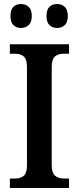

<svg xmlns="http://www.w3.org/2000/svg" viewBox="-20 -934 391 954"><path d="M29 -47H55Q83 -47 98.5 -61Q114 -75 114 -112V-600Q114 -639 98.5 -653Q83 -667 55 -667H29V-714H323V-667H297Q268 -667 252.5 -653Q237 -639 237 -600V-113Q237 -76 253 -61.5Q269 -47 297 -47H323V0H29ZM32 -854Q32 -886 46.5 -900Q61 -914 84 -914Q108 -914 123 -899.5Q138 -885 138 -854Q138 -824 122.5 -809.5Q107 -795 84 -795Q61 -795 46.5 -809.5Q32 -824 32 -854ZM211 -854Q211 -886 225.5 -900Q240 -914 264 -914Q287 -914 302 -899.5Q317 -885 317 -854Q317 -824 302 -809.5Q287 -795 264 -795Q240 -795 225.5 -809.5Q211 -824 211 -854Z"/></svg>

Font: Noto Serif NarrowSemiBold
Style: Regular
Weight: 600
Width: 4
Designer: Monotype Design Team
Foundry: Monotype Imaging Inc.
Version: Version 1.001